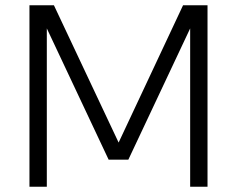

<svg xmlns="http://www.w3.org/2000/svg" viewBox="-20 -710 902 730"><path d="M92 0V-690H185L431 -168L676 -690H769V0H703V-602L468 -103H393L158 -602V0Z"/></svg>

Font: Oxanium Light
Style: Regular
Weight: 300
Designer: Severin Meyer
Version: Version 1.000